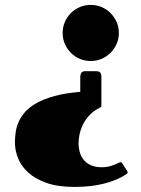

<svg xmlns="http://www.w3.org/2000/svg" viewBox="-20 -737 566 772"><path d="M40 -164.6Q40 -183.6 43 -204.8Q45.9 -226.1 54.9 -246.8Q64 -267.6 81.5 -287.4Q99.1 -307.1 128.2 -323.2Q157.2 -339.4 200 -351.1Q242.7 -362.8 302.7 -367.7V-427.7Q302.7 -436 306.4 -443.4Q310.1 -450.7 322.8 -450.7H366.7Q370.1 -450.7 373.8 -450.2Q377.4 -449.7 380.6 -447.5Q383.8 -445.3 385.7 -440.7Q387.7 -436 387.7 -427.7V-312Q387.7 -307.6 385.7 -306.6Q383.8 -305.7 382.8 -304.7Q357.4 -292.5 340.6 -274.7Q323.7 -256.8 314 -237.1Q304.2 -217.3 300 -197.5Q295.9 -177.7 295.9 -162.6Q295.9 -115.7 320.3 -90.1Q344.7 -64.5 389.6 -64.5Q410.2 -64.5 428.5 -70.6Q446.8 -76.7 457 -82Q459.5 -83 461.2 -84Q462.9 -85 464.8 -85Q468.8 -85 471.7 -80.1L491.2 -49.8Q493.2 -46.4 493.2 -43.9Q493.2 -41 491 -39.1Q488.8 -37.1 487.3 -36.1Q452.1 -12.7 399.4 1Q346.7 14.6 279.8 14.6Q212.9 14.6 167.2 -1.5Q121.6 -17.6 93.3 -43.5Q64.9 -69.3 52.5 -101.1Q40 -132.8 40 -164.6ZM458 -604.5Q458 -581.1 449 -560.5Q439.9 -540 424.6 -524.7Q409.2 -509.3 388.7 -500.5Q368.2 -491.7 344.7 -491.7Q321.3 -491.7 300.8 -500.5Q280.3 -509.3 264.9 -524.7Q249.5 -540 240.7 -560.5Q231.9 -581.1 231.9 -604.5Q231.9 -627.9 240.7 -648.4Q249.5 -668.9 264.9 -684.3Q280.3 -699.7 300.8 -708.5Q321.3 -717.3 344.7 -717.3Q368.2 -717.3 388.7 -708.5Q409.2 -699.7 424.6 -684.3Q439.9 -668.9 449 -648.4Q458 -627.9 458 -604.5Z"/></svg>

Font: Fascinate Cyrillic
Style: Regular
Weight: 900
Designer: Denis Ignatov
Foundry: Astigmatic (AOETI)
Version: Version 1.00 November 30, 2018, initial release